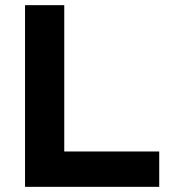

<svg xmlns="http://www.w3.org/2000/svg" viewBox="-20 -724 661 744"><path d="M229 -704V-137H597V0H77V-704Z"/></svg>

Font: CBA Beacon Sans Extra Bold
Style: Regular
Weight: 800
Designer: Wei Huang
Foundry: Wei Huang
Version: Version 1.002